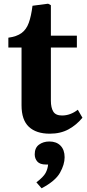

<svg xmlns="http://www.w3.org/2000/svg" viewBox="-20 -706 467 1034"><path d="M248 14Q175 14 135.5 -23Q96 -60 96 -139V-450H25V-503Q70 -509 96 -528Q122 -547 135 -583Q148 -619 155 -675L239 -686L254 -678V-514H394V-450H254V-164Q254 -126 267 -105Q280 -84 314 -84Q359 -84 399 -115L424 -72Q392 -33 349 -9.5Q306 14 248 14ZM204 308 176 276Q214 247 225.5 225.5Q237 204 239 180H227Q195 180 181 164Q167 148 167 125Q167 90 190 73Q213 56 246 56Q284 56 306 78.5Q328 101 328 141Q328 180 303 224.5Q278 269 204 308Z"/></svg>

Font: Literata 36pt
Style: Bold
Weight: 700
Designer: Latin by Veronika Burian and Jose Scaglione. Greek by Irene Vlachou. Cyrillic by Vera Evstafieva.
Foundry: TypeTogether
Version: Version 3.002